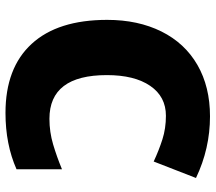

<svg xmlns="http://www.w3.org/2000/svg" viewBox="-62 -702 774 689"><g transform="rotate(90 324.5 -357.0)"><path d="M395 -565.9Q326.2 -565.9 287.6 -509.5Q249 -453.1 249 -354Q249 -147.9 405.8 -147.9Q453.1 -147.9 497.6 -161.1Q542 -174.3 586.9 -192.9V-29.8Q497.6 9.8 384.8 9.8Q223.1 9.8 137 -84Q50.8 -177.7 50.8 -355Q50.8 -465.8 92.5 -549.8Q134.3 -633.8 212.6 -679Q291 -724.1 397 -724.1Q512.7 -724.1 618.2 -673.8L559.1 -522Q519.5 -540.5 480 -553.2Q440.4 -565.9 395 -565.9Z"/></g></svg>

Font: OpenSansExtrabold
Style: Regular
Weight: 800
Foundry: Ascender Corporation
Version: Version 1.10